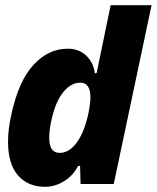

<svg xmlns="http://www.w3.org/2000/svg" viewBox="-20 -710 605 741"><path d="M565 -690 419 0H291L289 -70L281 -69Q262 -32 227 -10.5Q192 11 154 11Q88 11 49.5 -33Q11 -77 11 -163Q11 -211 24 -269Q52 -398 109.5 -460Q167 -522 241 -522Q285 -522 313 -495Q341 -468 346 -427L353 -428L407 -690ZM321 -271Q329 -311 329 -334Q329 -391 290 -391Q253 -391 223 -353Q193 -315 178 -244Q170 -208 170 -178Q170 -120 210 -120Q247 -120 276 -159.5Q305 -199 321 -271Z"/></svg>

Font: Decalotype ExtraBold Italic
Style: Regular
Weight: 800
Italic angle: -12°
Designer: Alfredo Marco Pradil
Foundry: Alfredo Marco Pradil
Version: Version 1.0